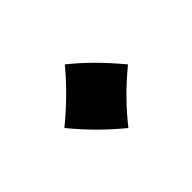

<svg xmlns="http://www.w3.org/2000/svg" viewBox="-49 -391 331 331"><g transform="rotate(45 116.5 -225.5)"><path d="M40 -226Q71 -265 117 -303Q153 -259 195 -226Q160 -183 117 -148Q80 -193 40 -226Z"/></g></svg>

Font: Mirza Medium
Style: Regular
Weight: 500
Designer: Arabic design by Kourosh Beigpour, Latin design by Eduardo Tunni, engineering by Lasse Fister
Version: Version 1.0010g